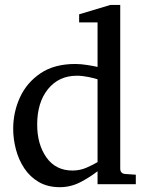

<svg xmlns="http://www.w3.org/2000/svg" viewBox="-20 -757 604 789"><path d="M538.1 0H380.9V-53.2Q346.7 -26.9 308.1 -7.3Q269.5 12.2 226.1 12.2Q175.8 12.2 139.4 -9Q103 -30.3 79.8 -65.4Q56.6 -100.6 45.4 -143.1Q34.2 -185.5 34.2 -228Q34.2 -295.9 62 -356.7Q89.8 -417.5 146.5 -455.8Q203.1 -494.1 289.1 -494.1Q313 -494.1 341.1 -489.5Q369.1 -484.9 380.9 -481.9V-665H305.2V-698.2L434.1 -736.8H474.1V-64Q474.1 -43.5 495.1 -42L538.1 -39.1ZM380.9 -90.8V-431.2Q368.2 -435.5 343 -440.7Q317.9 -445.8 295.9 -445.8Q221.7 -445.8 177.2 -390.9Q132.8 -335.9 132.8 -245.1Q132.8 -163.6 170.9 -109.9Q209 -56.2 277.8 -56.2Q308.1 -56.2 334.7 -67.6Q361.3 -79.1 380.9 -90.8Z"/></svg>

Font: Abyssinica SIL
Style: Regular
Weight: 400
Designer: Victor Gaultney and Lorna Evans
Foundry: SIL International
Version: Version 2.100